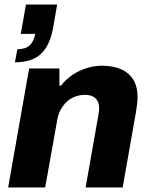

<svg xmlns="http://www.w3.org/2000/svg" viewBox="-20 -830 669 850"><path d="M16 0 109 -527H243V-451H250Q272 -479 301 -498.5Q330 -518 363.5 -528.5Q397 -539 431 -539Q481 -539 516 -523.5Q551 -508 570 -477.5Q589 -447 589 -400Q589 -385 587 -368.5Q585 -352 582 -334L523 0H359L415 -317Q416 -326 417.5 -334.5Q419 -343 419 -350Q419 -370 411.5 -383.5Q404 -397 390 -403.5Q376 -410 356 -410Q334 -410 313 -402.5Q292 -395 276 -380Q260 -365 248.5 -344Q237 -323 233 -297L180 0ZM46 -554 57 -612Q93 -612 111.5 -629.5Q130 -647 136 -680H72L95 -810H233L215 -706Q205 -651 182.5 -617Q160 -583 126 -568.5Q92 -554 46 -554Z"/></svg>

Font: Archivo SemiBold ExtraBold
Style: Italic
Weight: 800
Italic angle: -10°
Version: Version 2.001